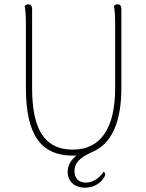

<svg xmlns="http://www.w3.org/2000/svg" viewBox="-20 -715 682 897"><path d="M547 -304V-673C547 -687 541 -695 530 -695C521 -695 516 -691 512 -687C516 -671 518 -640 518 -600V-304C518 -115 450 -16 320 -16C190 -16 130 -107 130 -304V-673C130 -687 124 -695 113 -695C104 -695 99 -691 95 -687C99 -671 101 -640 101 -600V-304C101 -87 170 12 320 12C326 12 332 12 338 11C314 30 296 55 296 88C296 138 335 162 377 162C415 162 453 143 471 105C473 97 470 91 464 87C453 106 423 138 381 138C346 138 328 116 328 84C328 43 357 20 409 -4C500 -41 547 -142 547 -304Z"/></svg>

Font: Arima Koshi Thin
Style: Regular
Weight: 250
Designer: Joana Correia and Natanael Gama
Foundry: NDISCOVER
Version: Version 1.019;PS 001.019;hotconv 1.0.88;makeotf.lib2.5.64775